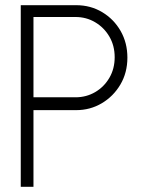

<svg xmlns="http://www.w3.org/2000/svg" viewBox="-20 -720 551 740"><path d="M60 0V-700H273.5Q329 -700 373.8 -673.2Q418.5 -646.5 444.8 -600.8Q471 -555 471 -498Q471 -440 444 -394.2Q417 -348.5 372.2 -322Q327.5 -295.5 273.5 -295.5H109V0ZM109 -345H271Q312.5 -345 346.8 -365Q381 -385 401.5 -420Q422 -455 422 -499.5Q422 -544 401.5 -579Q381 -614 346.8 -634.2Q312.5 -654.5 271 -654.5H109Z"/></svg>

Font: Urbanist ExtraLight
Style: Regular
Weight: 200
Designer: Corey Hu
Foundry: Corey Hu
Version: Version 1.330; ttfautohint (v1.8.4.7-5d5b)